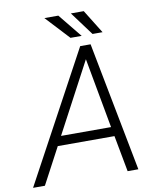

<svg xmlns="http://www.w3.org/2000/svg" viewBox="-135 -967 841 1039"><g transform="rotate(-10 285.5 -447.0)"><path d="M0 0ZM443.8 -199.2H132.3L26.4 0H-38.6L345.7 -710.9H402.8L540 0H481ZM159.2 -250.5H434.1L363.8 -635.7ZM363.3 -764.2H301.8L181.2 -894H257.8ZM478 -764.2H422.9L326.7 -894H397.5Z"/></g></svg>

Font: Roboto Light
Style: Italic
Weight: 300
Italic angle: -12°
Designer: Google
Version: Version 2.134; 2016; ttfautohint (v1.6)